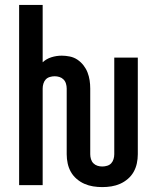

<svg xmlns="http://www.w3.org/2000/svg" viewBox="-20 -755 640 783"><path d="M397 8Q378 8 359.5 5Q341 2 324 -5.5Q307 -13 292.5 -25.5Q278 -38 269 -54Q260 -70 256 -88.5Q252 -107 252 -126V-394Q252 -404 249 -414Q246 -424 239 -431Q232 -438 222.5 -441Q213 -444 203 -444Q193 -444 183 -441Q173 -438 166.5 -431Q160 -424 157 -414Q154 -404 154 -394V0H58V-735H154V-501Q169 -515 189.5 -521.5Q210 -528 232 -528Q248 -528 265 -524.5Q282 -521 296 -511.5Q310 -502 320.5 -488.5Q331 -475 337 -459.5Q343 -444 345.5 -427.5Q348 -411 348 -394V-126Q348 -116 351 -106Q354 -96 361 -89Q368 -82 377.5 -79Q387 -76 397 -76Q407 -76 417 -79Q427 -82 433.5 -89Q440 -96 443 -106Q446 -116 446 -126V-520H542V-126Q542 -107 538 -88.5Q534 -70 525 -54Q516 -38 501.5 -25.5Q487 -13 470 -5.5Q453 2 434.5 5Q416 8 397 8Z"/></svg>

Font: Iosevka SS04 Medium Extended
Style: Regular
Weight: 500
Width: 7
Monospace: yes
Designer: Belleve Invis
Foundry: Belleve Invis
Version: Version 19.0.0; ttfautohint (v1.8.4)